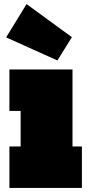

<svg xmlns="http://www.w3.org/2000/svg" viewBox="-20 -920 434 940"><path d="M110 -900 332 -738 261 -624 10 -737ZM335 -203H381V0H26V-203H81V-377H26V-580H335Z"/></svg>

Font: Hepta Slab ExtraLight Black
Style: Regular
Weight: 900
Version: Version 1.102